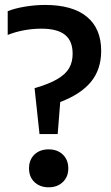

<svg xmlns="http://www.w3.org/2000/svg" viewBox="-20 -770 462 797"><path d="M123.5 -404Q184 -421.5 218.2 -441.8Q252.5 -462 267 -487.2Q281.5 -512.5 281.5 -547Q281.5 -600 249.8 -625.5Q218 -651 151.5 -651Q115 -651 79 -644.2Q43 -637.5 12 -625V-723.5Q41.5 -735.5 84 -742.5Q126.5 -749.5 167 -749.5Q281 -749.5 340.5 -700.5Q400 -651.5 400 -559Q400 -482.5 358.2 -431Q316.5 -379.5 230 -346.5L219.5 -213.5H144ZM100.5 -71Q100.5 -107 123 -128.5Q145.5 -150 182 -150Q218.5 -150 241 -128.2Q263.5 -106.5 263.5 -71Q263.5 -36 240.8 -14.2Q218 7.5 182 7.5Q146 7.5 123.2 -14Q100.5 -35.5 100.5 -71Z"/></svg>

Font: Encode Sans Condensed SemiBold
Style: Regular
Weight: 600
Width: 3
Designer: Multiple Designers
Foundry: Impallari Type
Version: Version 2.000